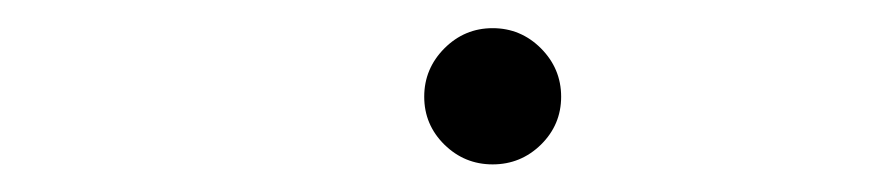

<svg xmlns="http://www.w3.org/2000/svg" viewBox="-20 -547 626 137"><path d="M331.5 -429.7Q311.5 -429.7 297.1 -443.8Q282.7 -458 282.7 -478Q282.7 -498 297.1 -512.5Q311.5 -526.9 331.5 -526.9Q351.6 -526.9 366 -512.5Q380.4 -498 380.4 -478Q380.4 -458 366 -443.8Q351.6 -429.7 331.5 -429.7Z"/></svg>

Font: Cascadia Mono NF ExtraLight
Style: Italic
Weight: 200
Italic angle: -10°
Monospace: yes
Designer: Aaron Bell
Foundry: Saja Typeworks
Version: Version 2404.023; ttfautohint (v1.8.4)